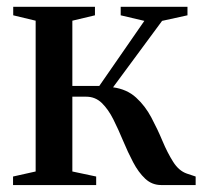

<svg xmlns="http://www.w3.org/2000/svg" viewBox="-20 -532 588 552"><path d="M17.5 0V-24.5L82.5 -39V-472.5L18 -488V-512.5H253V-488L188 -472.5V-285H265.5L395 -472L327 -488V-512.5H519V-488L446 -472L305 -281Q345 -275.5 371.2 -251.5Q397.5 -227.5 415.2 -194Q433 -160.5 447.2 -126.5Q461.5 -92.5 477.8 -66.8Q494 -41 517 -33L542.5 -24.5V0H443.5Q417 0 397.5 -18.2Q378 -36.5 362.8 -65.5Q347.5 -94.5 334 -127Q320.5 -159.5 306 -188.5Q291.5 -217.5 272.8 -235.8Q254 -254 228 -254H188V-39L256.5 -24.5V0Z"/></svg>

Font: Merriweather 120pt Medium
Style: Regular
Weight: 500
Version: Version 2.100